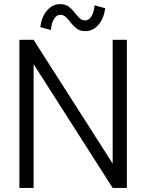

<svg xmlns="http://www.w3.org/2000/svg" viewBox="-20 -917 714 937"><path d="M144 -722.7 529.8 -118.7V-722.7H599.1V0H529.8L144 -604V0H74.7V-722.7ZM228.5 -770.5 176.8 -784.7Q182.6 -834.5 209.5 -865.7Q236.3 -897 273.9 -897Q298.8 -897 314.9 -885Q331.1 -873 343.3 -857.2Q355.5 -841.3 367.4 -829.3Q379.4 -817.4 396 -817.4Q414.1 -817.4 426.5 -837.6Q439 -857.9 441.4 -891.1L493.2 -877Q487.3 -827.1 460.4 -796.1Q433.6 -765.1 396 -765.1Q371.1 -765.1 355 -777.1Q338.9 -789.1 326.7 -804.9Q314.5 -820.8 302.5 -832.8Q290.5 -844.7 273.9 -844.7Q255.9 -844.7 243.4 -824.2Q231 -803.7 228.5 -770.5Z"/></svg>

Font: Giphurs Light
Style: Regular
Weight: 300
Version: Version 0.920; ttfautohint (v1.8.4.7-5d5b)